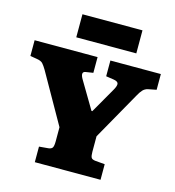

<svg xmlns="http://www.w3.org/2000/svg" viewBox="-132 -1033 1040 1143"><g transform="rotate(15 388.0 -462.0)"><path d="M188 0V-96L245 -101Q263 -103 269.5 -113Q276 -123 276 -153V-239L102 -546Q89 -568 78 -580.5Q67 -593 41 -597L-1 -604V-701H387V-604L342 -597Q326 -595 324.5 -582.5Q323 -570 337 -547L435 -382H440L530 -539Q546 -567 542.5 -580Q539 -593 513 -597L466 -604V-701H777V-604L726 -594Q708 -590 695.5 -577Q683 -564 669 -538L503 -244V-149Q503 -123 508.5 -113Q514 -103 535 -101L593 -96V0ZM234 -782V-924H604V-782Z"/></g></svg>

Font: Literata Black
Style: Regular
Weight: 900
Designer: Latin by Veronika Burian and Jose Scaglione. Greek by Irene Vlachou. Cyrillic by Vera Evstafieva.
Foundry: TypeTogether
Version: Version 3.103;gftools[0.9.29]